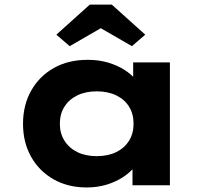

<svg xmlns="http://www.w3.org/2000/svg" viewBox="-20 -800 896 829"><path d="M354.5 9.4Q273 9.4 210.8 -26.1Q148.7 -61.6 114 -123.6Q79.4 -185.6 79.4 -265.3Q79.4 -346.4 114.7 -408.8Q150 -471.2 212.5 -506.5Q274.9 -541.7 358.5 -541.7Q406.2 -541.7 446.4 -529.9Q486.5 -518 517 -498.5Q547.6 -479.1 567.5 -454.9Q587.3 -430.6 592.4 -407.1L555 -405.1V-530.7H713.6V0H552.1V-139.4L586.2 -132.1Q581.9 -106 562 -80.8Q542.1 -55.6 511.1 -35.2Q480.2 -14.9 440.3 -2.7Q400.4 9.4 354.5 9.4ZM397.3 -125.8Q446.6 -125.8 482.4 -143.5Q518.2 -161.3 537.5 -192.9Q556.7 -224.5 556.7 -265.3Q556.7 -307.7 537.5 -339.1Q518.2 -370.5 482.4 -388Q446.6 -405.6 397.3 -405.6Q349.1 -405.6 313.5 -388Q277.9 -370.5 258.1 -339.1Q238.4 -307.7 238.4 -265.3Q238.4 -224.5 258.1 -192.9Q277.9 -161.3 313.5 -143.5Q349.1 -125.8 397.3 -125.8ZM280.9 -600.7 223.3 -650.3 367.6 -780H462.8L607.1 -650.3L549.6 -600.7L400.2 -686.9H430.2Z"/></svg>

Font: Lexend Giga
Style: Regular
Weight: 400
Designer: Bonnie Shaver-Troup, Thomas Jockin
Foundry: Lexend
Version: Version 1.007